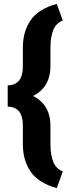

<svg xmlns="http://www.w3.org/2000/svg" viewBox="-20 -800 365 996"><path d="M20 -357.4Q98.6 -357.4 98.6 -456.1V-552.7Q98.6 -636.7 138.9 -695.1Q179.2 -753.4 274.4 -779.8L305.7 -693.8Q270.5 -679.7 256.1 -643.6Q241.7 -607.4 241.7 -552.7V-458.5Q241.7 -347.2 151.4 -302.2Q241.7 -257.3 241.7 -146V-51.8Q241.7 2.9 256.1 39.1Q270.5 75.2 305.7 89.4L274.4 175.8Q179.7 149.4 139.2 90.8Q98.6 32.2 98.6 -51.8V-147.9Q98.6 -246.6 20 -246.6Z"/></svg>

Font: Mardoto Black
Style: Regular
Weight: 900
Designer: Christian Robertson, Vahan Hovhannisyan
Foundry: Google
Version: Version 1.000